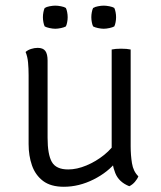

<svg xmlns="http://www.w3.org/2000/svg" viewBox="-20 -670 586 698"><path d="M455 -138Q455 -106 459.8 -76.5Q464.5 -47 483 -29Q479.5 -19.5 470.5 -9Q461.5 1.5 450 7Q412 -8 399 -41Q386 -74 386 -113V-490Q399.5 -493 420 -493Q441.5 -493 455 -490ZM84 -397Q84 -421 82 -442.8Q80 -464.5 73 -481Q80.5 -488 92.8 -492Q105 -496 117 -496Q136.5 -496 144.8 -484.8Q153 -473.5 153 -450V-169Q153 -108.5 168.5 -81.2Q184 -54 228 -54Q259.5 -54 294.2 -68.5Q329 -83 358.8 -107Q388.5 -131 405 -160V-85Q373 -44 320 -17.5Q267 9 212 9Q164.5 9 136.5 -12.2Q108.5 -33.5 96.2 -68.8Q84 -104 84 -146ZM136 -607.5Q136 -616.5 137.8 -625.8Q139.5 -635 142.5 -641Q148.5 -645 160.2 -647.2Q172 -649.5 181 -649.5Q190 -649.5 201.8 -647.2Q213.5 -645 219.5 -641Q222.5 -635 224.2 -625.8Q226 -616.5 226 -607.5Q226 -598.5 224.2 -589.2Q222.5 -580 219.5 -574Q213.5 -570.5 201.8 -568Q190 -565.5 181 -565.5Q172 -565.5 160.2 -568Q148.5 -570.5 142.5 -574Q139.5 -580 137.8 -589.2Q136 -598.5 136 -607.5ZM312 -607.5Q312 -616.5 313.8 -625.8Q315.5 -635 318.5 -641Q324.5 -645 336.2 -647.2Q348 -649.5 357 -649.5Q366 -649.5 377.8 -647.2Q389.5 -645 395.5 -641Q398.5 -635 400.2 -625.8Q402 -616.5 402 -607.5Q402 -598.5 400.2 -589.2Q398.5 -580 395.5 -574Q389.5 -570.5 377.8 -568Q366 -565.5 357 -565.5Q348 -565.5 336.2 -568Q324.5 -570.5 318.5 -574Q315.5 -580 313.8 -589.2Q312 -598.5 312 -607.5Z"/></svg>

Font: Signika Negative Light Light
Style: Regular
Weight: 300
Version: Version 2.001